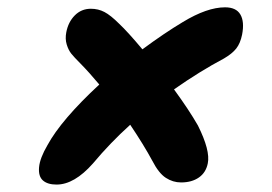

<svg xmlns="http://www.w3.org/2000/svg" viewBox="-20 -536 740 522"><path d="M133.8 -34.2Q109.4 -34.2 96.7 -45.4Q84 -56.6 86.2 -81.3Q88.4 -106 108.9 -141.1Q146.5 -210.4 250 -306.2Q222.7 -338.9 198.2 -363.8Q181.6 -380.4 173.8 -390.1Q166 -399.9 161.4 -415Q156.7 -430.2 160.2 -448.2Q165.5 -476.1 183.3 -494.1Q201.2 -512.2 227.1 -512.2Q247.1 -512.2 263.9 -503.4Q280.8 -494.6 304.2 -471.2Q327.1 -449.7 367.2 -401.9Q427.2 -446.3 477.1 -476.1Q543 -516.1 591.8 -516.1Q622.1 -516.1 633.5 -496.6Q645 -477.1 638.2 -441.9Q633.3 -418 622.3 -404.1Q611.3 -390.1 588.9 -377Q523.4 -342.3 453.1 -293Q494.1 -236.8 518.1 -194.8Q552.2 -126.5 544.9 -91.8Q540 -66.9 520.8 -53.5Q501.5 -40 472.2 -40Q450.2 -40 430.9 -52.5Q411.6 -64.9 394 -99.1Q371.1 -141.6 334 -196.8Q279.8 -147.9 232.9 -91.8Q182.1 -34.2 133.8 -34.2Z"/></svg>

Font: Shantell Sans Irregular Bouncy
Style: Bold Italic
Weight: 700
Italic angle: -11.31°
Designer: Stephen Nixon, Anya Danilova, Shantell Martin
Foundry: Arrow Type
Version: Version 1.006;[9816181b4]